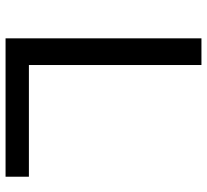

<svg xmlns="http://www.w3.org/2000/svg" viewBox="-47 -698 745 691"><g transform="rotate(90 325.5 -352.5)"><path d="M118 0V-705H214V-84H616V0Z"/></g></svg>

Font: Nunito Sans 7pt SemiExpanded
Style: Regular
Weight: 400
Width: 6
Designer: Vernon Adams
Foundry: Vernon Adams
Version: Version 3.101;gftools[0.9.27]